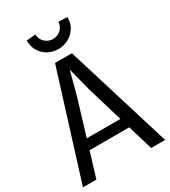

<svg xmlns="http://www.w3.org/2000/svg" viewBox="-233 -1099 1073 1212"><g transform="rotate(-30 303.5 -493.0)"><path d="M4 0 244 -768H367L603 0H501L346 -519Q342 -536 335 -563.5Q328 -591 320 -620.5Q312 -650 305.5 -677Q299 -704 294 -722H313Q308 -704 301 -676.5Q294 -649 286 -619Q278 -589 270.5 -561Q263 -533 258 -515L102 0ZM133 -182V-256H468V-182ZM226 -986Q229 -946 254.5 -925.5Q280 -905 309 -905Q339 -905 364 -924.5Q389 -944 393 -983L457 -980Q457 -932 434.5 -899.5Q412 -867 378.5 -850Q345 -833 308 -833Q271 -833 237.5 -849.5Q204 -866 182.5 -898.5Q161 -931 160 -980Z"/></g></svg>

Font: Yaldevi Medium
Style: Regular
Weight: 500
Designer: Sol Matas, Rajitha Manaperi, Kosala Senevirathne
Foundry: Mooniak
Version: Version 1.100